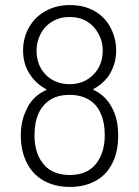

<svg xmlns="http://www.w3.org/2000/svg" viewBox="-20 -729 549 757"><path d="M446 -194Q446 -122 416 -73Q393 -34 351.5 -13Q310 8 255 8Q199 8 156.5 -14.5Q114 -37 90 -79Q62 -129 62 -195Q62 -250 83 -294Q106 -348 160 -373Q166 -375 161 -378Q125 -397 102 -430Q71 -472 71 -530Q71 -584 98 -627Q121 -665 162.5 -687Q204 -709 255 -709Q309 -709 349 -687.5Q389 -666 412 -627Q438 -582 438 -530Q438 -474 407 -428Q383 -396 350 -379Q345 -376 350 -374Q403 -349 428 -291Q446 -251 446 -194ZM254 -397Q290 -397 318 -412Q346 -427 364 -454Q385 -486 385 -531Q385 -567 368 -596Q352 -627 323 -644.5Q294 -662 253 -662Q216 -662 186 -644Q156 -626 140 -595Q124 -563 124 -530Q124 -485 146 -452Q163 -426 191.5 -411.5Q220 -397 254 -397ZM393 -197Q393 -246 378 -279Q364 -315 332 -335Q300 -355 254 -355Q168 -355 133 -284Q116 -247 116 -196Q116 -137 140 -98Q175 -39 255 -39Q332 -39 367 -95Q393 -135 393 -197Z"/></svg>

Font: Barlow Light
Style: Regular
Weight: 300
Designer: Jeremy Tribby
Foundry: Tribby Type
Version: Version 1.422